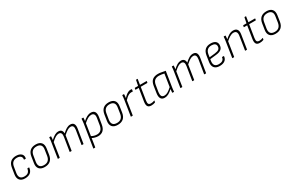

<svg xmlns="http://www.w3.org/2000/svg" viewBox="209 -2224 6111 4015"><g transform="rotate(-30 3265.0 -216.5)"><path d="M217 11Q129 12 88 -37.5Q47 -87 61 -175L84 -320Q97 -407 146 -450.5Q195 -494 282 -494Q335 -494 372 -476Q409 -458 425.5 -425Q442 -392 433 -347Q432 -339 426 -339H393Q386 -339 387 -347Q395 -395 365 -422.5Q335 -450 278 -450Q213 -450 177 -416.5Q141 -383 131 -316L108 -176Q98 -106 126.5 -69Q155 -32 221 -32Q283 -32 314.5 -59.5Q346 -87 355 -141Q355 -148 361 -148H395Q401 -148 400 -141Q391 -65 344.5 -27.5Q298 10 217 11Z M690 11Q601 11 559 -37.5Q517 -86 531 -174L554 -321Q582 -494 755 -494Q843 -494 885.5 -446.5Q928 -399 915 -309L893 -164Q879 -77 828 -33Q777 11 690 11ZM696 -32Q761 -32 798 -66Q835 -100 846 -167L867 -306Q879 -378 848 -414Q817 -450 750 -450Q685 -450 648 -416.5Q611 -383 601 -316L578 -176Q568 -106 597 -69Q626 -32 696 -32Z M1014 0Q1007 0 1009 -6L1065 -367Q1070 -394 1073.5 -423Q1077 -452 1077 -476Q1077 -483 1083 -483H1116Q1122 -483 1122 -477Q1122 -457 1120 -436.5Q1118 -416 1115 -394Q1168 -444 1211.5 -469Q1255 -494 1302 -494Q1349 -494 1373.5 -467.5Q1398 -441 1399 -391Q1453 -442 1498 -468Q1543 -494 1590 -494Q1649 -494 1672.5 -455Q1696 -416 1684 -342L1630 -6Q1629 0 1623 0H1589Q1582 0 1583 -7L1637 -337Q1645 -392 1630 -421Q1615 -450 1572 -450Q1535 -450 1493 -424Q1451 -398 1397 -349L1343 -6Q1342 0 1335 0H1302Q1295 0 1296 -6L1349 -337Q1358 -392 1342 -421Q1326 -450 1284 -450Q1247 -450 1205 -424.5Q1163 -399 1109 -349L1056 -6Q1054 0 1048 0Z M1979 11Q1942 11 1901.5 0Q1861 -11 1830 -30L1836 -73Q1867 -53 1903.5 -42.5Q1940 -32 1975 -32Q2034 -32 2070 -66Q2106 -100 2118 -170L2143 -324Q2155 -389 2135.5 -419.5Q2116 -450 2070 -450Q2029 -450 1984 -425Q1939 -400 1879 -345L1884 -391Q1941 -443 1989 -468.5Q2037 -494 2087 -494Q2151 -494 2177.5 -452.5Q2204 -411 2191 -328L2164 -167Q2150 -77 2103 -33Q2056 11 1979 11ZM1765 185Q1759 185 1760 179L1847 -370Q1851 -398 1853.5 -425Q1856 -452 1857 -476Q1857 -483 1864 -483H1896Q1903 -483 1903 -476Q1902 -458 1900 -433Q1898 -408 1895 -388L1892 -365L1807 179Q1805 185 1799 185Z M2453 11Q2364 11 2322 -37.5Q2280 -86 2294 -174L2317 -321Q2345 -494 2518 -494Q2606 -494 2648.5 -446.5Q2691 -399 2678 -309L2656 -164Q2642 -77 2591 -33Q2540 11 2453 11ZM2459 -32Q2524 -32 2561 -66Q2598 -100 2609 -167L2630 -306Q2642 -378 2611 -414Q2580 -450 2513 -450Q2448 -450 2411 -416.5Q2374 -383 2364 -316L2341 -176Q2331 -106 2360 -69Q2389 -32 2459 -32Z M2777 0Q2770 0 2772 -6L2829 -368Q2834 -396 2836.5 -423.5Q2839 -451 2840 -476Q2840 -483 2847 -483H2879Q2885 -483 2885 -477Q2884 -455 2882 -429.5Q2880 -404 2875 -378L2873 -355L2819 -6Q2817 0 2811 0ZM2860 -331 2867 -380Q2890 -407 2919 -433Q2948 -459 2981 -476.5Q3014 -494 3046 -494Q3065 -494 3075 -491Q3078 -490 3078.5 -488Q3079 -486 3078 -483Q3078 -473 3076 -462Q3074 -451 3070 -441Q3068 -434 3062 -436Q3057 -438 3049.5 -438.5Q3042 -439 3031 -439Q3001 -439 2971.5 -424Q2942 -409 2914.5 -384.5Q2887 -360 2860 -331Z M3265 11Q3202 11 3179 -24.5Q3156 -60 3167 -135L3216 -440H3141Q3135 -440 3136 -447L3141 -476Q3142 -483 3149 -483H3224L3250 -612Q3253 -618 3258 -618H3285Q3292 -618 3290 -612L3270 -483H3426Q3434 -483 3432 -476L3427 -446Q3426 -440 3419 -440H3263L3215 -137Q3206 -79 3220.5 -55.5Q3235 -32 3279 -32Q3300 -32 3321 -36.5Q3342 -41 3360 -49Q3363 -51 3365 -49.5Q3367 -48 3367 -45L3361 -14Q3361 -8 3355 -6Q3336 2 3313 6.5Q3290 11 3265 11Z M3588 11Q3521 11 3495.5 -34Q3470 -79 3483 -161L3508 -323Q3523 -416 3573.5 -455Q3624 -494 3708 -494Q3754 -494 3794.5 -484.5Q3835 -475 3884 -468L3828 -116Q3822 -81 3819.5 -55.5Q3817 -30 3816 -6Q3816 0 3809 0H3778Q3772 0 3772 -6Q3773 -26 3775 -46.5Q3777 -67 3779 -88Q3728 -39 3681 -14Q3634 11 3588 11ZM3605 -32Q3645 -32 3687 -56.5Q3729 -81 3784 -131L3831 -433Q3800 -440 3767.5 -445Q3735 -450 3708 -450Q3645 -450 3606 -420Q3567 -390 3555 -320L3529 -161Q3520 -98 3537 -65Q3554 -32 3605 -32Z M3974 0Q3967 0 3969 -6L4025 -367Q4030 -394 4033.5 -423Q4037 -452 4037 -476Q4037 -483 4043 -483H4076Q4082 -483 4082 -477Q4082 -457 4080 -436.5Q4078 -416 4075 -394Q4128 -444 4171.5 -469Q4215 -494 4262 -494Q4309 -494 4333.5 -467.5Q4358 -441 4359 -391Q4413 -442 4458 -468Q4503 -494 4550 -494Q4609 -494 4632.5 -455Q4656 -416 4644 -342L4590 -6Q4589 0 4583 0H4549Q4542 0 4543 -7L4597 -337Q4605 -392 4590 -421Q4575 -450 4532 -450Q4495 -450 4453 -424Q4411 -398 4357 -349L4303 -6Q4302 0 4295 0H4262Q4255 0 4256 -6L4309 -337Q4318 -392 4302 -421Q4286 -450 4244 -450Q4207 -450 4165 -424.5Q4123 -399 4069 -349L4016 -6Q4014 0 4008 0Z M4914 11Q4828 11 4787 -37Q4746 -85 4759 -173L4782 -320Q4796 -408 4845 -451Q4894 -494 4979 -494Q5053 -494 5092 -463.5Q5131 -433 5131 -377Q5131 -311 5090.5 -275Q5050 -239 4964 -230L4812 -213L4805 -168Q4796 -101 4824.5 -66.5Q4853 -32 4918 -32Q4974 -32 5006.5 -54.5Q5039 -77 5044 -122Q5045 -129 5051 -129H5086Q5092 -129 5092 -122Q5087 -58 5040.5 -23.5Q4994 11 4914 11ZM4819 -254 4957 -269Q5024 -277 5053.5 -301Q5083 -325 5083 -373Q5083 -410 5054.5 -430.5Q5026 -451 4974 -451Q4912 -451 4876 -418.5Q4840 -386 4829 -322Z M5537 0Q5530 0 5531 -6L5582 -330Q5602 -450 5506 -450Q5463 -450 5415.5 -421.5Q5368 -393 5311 -341L5317 -385Q5368 -435 5419.5 -464.5Q5471 -494 5523 -494Q5586 -494 5615 -454.5Q5644 -415 5630 -333L5578 -6Q5576 0 5570 0ZM5226 0Q5219 0 5221 -6L5277 -367Q5282 -395 5285 -424.5Q5288 -454 5289 -476Q5289 -483 5296 -483H5328Q5334 -483 5335 -476Q5334 -457 5331.5 -429Q5329 -401 5326 -378L5325 -365L5268 -6Q5266 0 5260 0Z M5883 11Q5820 11 5797 -24.5Q5774 -60 5785 -135L5834 -440H5759Q5753 -440 5754 -447L5759 -476Q5760 -483 5767 -483H5842L5868 -612Q5871 -618 5876 -618H5903Q5910 -618 5908 -612L5888 -483H6044Q6052 -483 6050 -476L6045 -446Q6044 -440 6037 -440H5881L5833 -137Q5824 -79 5838.5 -55.5Q5853 -32 5897 -32Q5918 -32 5939 -36.5Q5960 -41 5978 -49Q5981 -51 5983 -49.5Q5985 -48 5985 -45L5979 -14Q5979 -8 5973 -6Q5954 2 5931 6.5Q5908 11 5883 11Z M6262 11Q6173 11 6131 -37.5Q6089 -86 6103 -174L6126 -321Q6154 -494 6327 -494Q6415 -494 6457.5 -446.5Q6500 -399 6487 -309L6465 -164Q6451 -77 6400 -33Q6349 11 6262 11ZM6268 -32Q6333 -32 6370 -66Q6407 -100 6418 -167L6439 -306Q6451 -378 6420 -414Q6389 -450 6322 -450Q6257 -450 6220 -416.5Q6183 -383 6173 -316L6150 -176Q6140 -106 6169 -69Q6198 -32 6268 -32Z"/></g></svg>

Font: Sofia Sans Semi Condensed Light
Style: Italic
Weight: 300
Italic angle: -9°
Version: Version 4.100